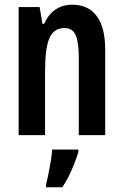

<svg xmlns="http://www.w3.org/2000/svg" viewBox="-20 -573 524 814"><path d="M287 -553Q354 -553 390 -505Q426 -457 426 -363V0H314V-333Q314 -393 301 -423.5Q288 -454 254 -454Q208 -454 189.5 -411.5Q171 -369 171 -269V0H59V-543H148L160 -472H167Q204 -553 287 -553ZM312 72Q301 109 283 149.5Q265 190 244 221H175V209Q180 191 185.5 164Q191 137 195.5 109Q200 81 201 61H312Z"/></svg>

Font: Noto Sans Thai ExtCond SemBd
Style: Regular
Weight: 600
Width: 2
Designer: Monotype Design Team
Foundry: Monotype Imaging Inc.
Version: Version 2.002; ttfautohint (v1.8.4.7-5d5b)